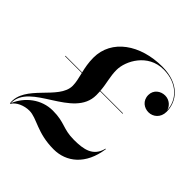

<svg xmlns="http://www.w3.org/2000/svg" viewBox="-203 -925 1120 1120"><g transform="rotate(45 357.0 -365.0)"><path d="M188 -512.5C188 -471.5 195 -436.5 202.5 -405H65V-401.5H203.5C211 -368.5 219 -339.5 219 -311C219 -194.5 15.5 -119 32 20H36.5C54 -10 100 -30 143 -30C206 -30 265 30 402 30C506 30 597 -39.5 617 -187H613.5C593.5 -105 526.5 -93 447 -93C354.5 -93 339.5 -127 239.5 -127C146.5 -127 69 -66 35.5 15.5C30.5 -150.5 355 -176.5 355 -370C355 -381 354.5 -391.5 354 -401.5H540V-405H353.5C349 -465 334 -501 334 -557.5C334 -631.5 398 -753.5 526.5 -753.5C642 -753.5 707 -679 709 -600C704 -625 677.5 -652.5 640.5 -652.5C604 -652.5 568.5 -627.5 568.5 -585C568.5 -537.5 605.5 -514 640.5 -514C678 -514 713.5 -542.5 713.5 -591C713.5 -678 649 -760 509.5 -760C328.5 -760 188 -662.5 188 -512.5Z"/></g></svg>

Font: Bodoni* 48pt Medium
Style: Italic
Weight: 500
Italic angle: -13°
Version: Version 2.3